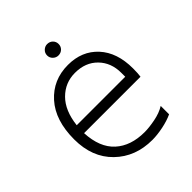

<svg xmlns="http://www.w3.org/2000/svg" viewBox="-188 -786 907 907"><g transform="rotate(-45 265.0 -333.0)"><path d="M427 -299V-325Q427 -393 384.5 -436.5Q342 -480 272 -480Q206 -480 159.5 -433.5Q113 -387 103 -299ZM307 3Q194 3 120.5 -68.5Q47 -140 47 -260Q47 -387 111 -458.5Q175 -530 275 -530Q368 -530 424.5 -468.5Q481 -407 481 -301Q481 -266 478 -248H101Q106 -148 160.5 -98.5Q215 -49 307 -49Q337 -49 378 -57Q419 -65 448 -83V-27Q418 -13 378.5 -5Q339 3 307 3ZM275 -593Q260 -593 248.5 -604Q237 -615 237 -631Q237 -647 248.5 -658Q260 -669 275 -669Q292 -669 303 -658Q314 -647 314 -631Q314 -615 303 -604Q292 -593 275 -593Z"/></g></svg>

Font: LXGW 975 Gothic SC 200W
Style: Regular
Weight: 200
Version: Version 2.01;February 25, 2021